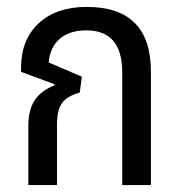

<svg xmlns="http://www.w3.org/2000/svg" viewBox="-20 -536 521 556"><path d="M62 0V-171Q62 -217 80 -245Q98 -273 138 -289V-292L41 -328V-340Q41 -421 92 -468.5Q143 -516 231 -516Q417 -516 417 -329V0H334V-326Q334 -449 229 -448Q182 -448 153.5 -424Q125 -400 121 -355L217 -314L211 -268Q175 -258 160 -238Q145 -218 145 -174V0Z"/></svg>

Font: Noto Sans Thai Looped UI Narrow
Style: Regular
Weight: 400
Width: 4
Designer: Cadson Demak Team
Foundry: Cadson Demak Co., Ltd.
Version: Version 1.000